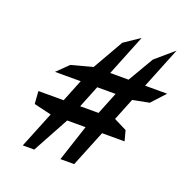

<svg xmlns="http://www.w3.org/2000/svg" viewBox="-108 -683 771 786"><g transform="rotate(20 277.5 -290.0)"><path d="M122 0 208 -158H288L236 0H296L360 -158H458L446 -203L390 -231L429 -328L501 -342L555 -401H459L531 -580L452 -512L387 -401H307L379 -580L311 -534L235 -401L142 -376L93 -328H205L166 -231H56L60 -176L136 -158L72 0ZM357 -328 318 -231H238L277 -328Z"/></g></svg>

Font: Stormblade
Style: Obl
Weight: 400
Designer: Mew Too
Foundry: Cannot Into Space Fonts
Version: Version 0.77